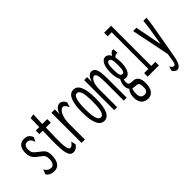

<svg xmlns="http://www.w3.org/2000/svg" viewBox="-32 -1278 2064 2064"><g transform="rotate(-45 1000.0 -245.5)"><path d="M116 10C173 10 215 -32 215 -133C215 -204 191 -218 136 -260C87 -297 77 -311 77 -357C77 -389 88 -420 127 -420C158 -420 177 -403 191 -358L215 -406C200 -449 172 -468 124 -468C60 -468 30 -418 30 -350C30 -278 65 -246 121 -208C159 -182 168 -161 168 -123C168 -70 147 -39 117 -39C90 -39 59 -53 42 -89L20 -35C37 -11 62 10 116 10Z M404 12C430 12 455 1 478 -33L466 -88C454 -71 434 -46 412 -46C384 -46 372 -102 376 -243L380 -387H454V-441H379L385 -583L335 -574L333 -441H280V-387H332L329 -248C325 -46 345 12 404 12Z M534 1H585V-242C585 -357 632 -416 665 -416C682 -416 698 -397 717 -361L733 -418C717 -451 695 -468 668 -468C637 -468 600 -441 585 -381L586 -457H534Z M876 8C938 8 981 -55 981 -229C981 -405 938 -467 876 -467C814 -467 770 -405 770 -229C770 -55 814 8 876 8ZM876 -46C839 -46 818 -95 818 -230C818 -368 841 -413 876 -413C912 -413 933 -368 933 -230C933 -95 913 -46 876 -46Z M1031 0H1076V-273C1076 -360 1108 -414 1139 -414C1165 -414 1176 -381 1176 -285V0H1221V-287C1221 -436 1197 -468 1149 -468C1118 -468 1094 -442 1076 -386V-457H1031Z M1368 -155C1418 -155 1448 -216 1448 -315C1448 -344 1445 -369 1441 -391C1456 -410 1473 -414 1493 -410L1488 -469C1462 -473 1445 -459 1428 -429C1414 -458 1394 -474 1368 -474C1319 -474 1288 -413 1288 -315C1288 -262 1297 -220 1313 -192C1300 -166 1289 -139 1289 -110C1289 -82 1296 -62 1309 -48C1289 -30 1274 5 1274 54C1274 133 1315 172 1379 172C1452 172 1478 105 1478 34C1478 -33 1455 -80 1394 -80C1340 -80 1332 -95 1332 -127C1332 -140 1334 -150 1339 -163C1347 -158 1357 -155 1368 -155ZM1368 -211C1339 -211 1333 -250 1333 -315C1333 -380 1339 -419 1368 -419C1397 -419 1403 -380 1403 -315C1403 -250 1397 -211 1368 -211ZM1322 46C1322 9 1325 -10 1336 -29C1350 -23 1367 -21 1386 -21C1422 -21 1430 1 1430 45C1430 88 1420 114 1379 114C1345 114 1322 92 1322 46Z M1540 0H1711V-54H1649V-665H1543V-611H1604V-54H1540Z M1819 174C1851 174 1879 141 1895 52L1952 -270C1963 -332 1974 -395 1979 -457H1931C1927 -396 1917 -336 1907 -275L1886 -147L1826 -457H1776L1865 -20L1863 -6C1850 76 1848 120 1821 120C1804 120 1793 105 1782 85L1766 135C1780 161 1797 174 1819 174Z"/></g></svg>

Font: Inconsolata UltraCondensed Thin
Style: Regular
Weight: 100
Width: 1
Monospace: yes
Designer: Raph Levien, Cyreal, Brenton Simpson
Foundry: Raph Levien, Cyreal, Google
Version: Version 3.100